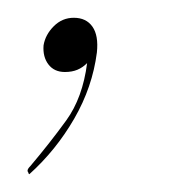

<svg xmlns="http://www.w3.org/2000/svg" viewBox="-20 -77 212 216"><path d="M13 119 12 118Q12 117 11.5 116.5Q11 116 11 115Q11 113 14 110Q36 84 54.5 58.5Q73 33 78 -6Q73 -1 67 1.5Q61 4 53 4Q41 4 34.5 -4.5Q28 -13 29 -26Q31 -38 40.5 -47.5Q50 -57 63 -57Q77 -57 84 -47Q91 -37 89 -18Q84 21 63.5 56.5Q43 92 13 119Z"/></svg>

Font: Aleo Thin
Style: Italic
Weight: 250
Italic angle: -7°
Designer: Alessio Laiso
Foundry: Alessio Laiso
Version: Version 2.001;gftools[0.9.29]